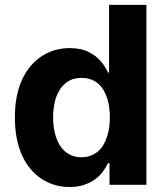

<svg xmlns="http://www.w3.org/2000/svg" viewBox="-20 -747 675 776"><path d="M70.7 -428.3Q85.6 -459.5 106 -482.8Q126.4 -506 150.9 -521.5Q175.4 -536.9 203.3 -544.7Q231.2 -552.6 261 -552.6Q307.5 -552.6 337.7 -537.3Q369 -521.3 387.6 -499.3Q406.2 -477.3 416.2 -453.8H420.8V-727.3H571.7V0H422.6V-87.4H416.2Q408.4 -70.3 395.6 -53.1Q382.8 -35.9 364 -22.2Q345.2 -8.5 319.8 0.2Q294.4 8.9 261.4 8.9Q199.6 8.9 149.1 -23.4Q124.3 -39.4 104 -63.2Q83.8 -87 69.6 -118.1Q55.4 -149.1 47.8 -187.7Q40.1 -226.2 40.1 -272Q40.1 -364 70.7 -428.3ZM309.3 -111.5Q331.3 -111.5 348.4 -118.4Q365.4 -125.4 378.2 -137.1Q391 -148.8 399.7 -164.6Q408.4 -180.4 413.9 -198.3Q419.4 -216.3 421.7 -235.3Q424 -254.3 424 -272.7Q424 -291.2 421.7 -310.2Q419.4 -329.2 414.1 -346.9Q408.7 -364.7 400 -380.3Q391.3 -396 378.6 -407.5Q365.8 -419 348.5 -425.6Q331.3 -432.2 309.3 -432.2Q276.3 -432.2 254.3 -417.6Q232.2 -403.1 218.9 -380.1Q205.6 -357.2 200.1 -328.8Q194.6 -300.4 194.6 -272.7Q194.6 -254.3 196.9 -235.3Q199.2 -216.3 204.7 -198.3Q210.2 -180.4 218.9 -164.6Q227.6 -148.8 240.4 -137.1Q253.2 -125.4 270.2 -118.4Q287.3 -111.5 309.3 -111.5Z"/></svg>

Font: Inter P
Style: Bold
Weight: 700
Designer: Rasmus Andersson
Foundry: rsms
Version: Version 3.018;git-588b23468